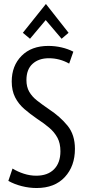

<svg xmlns="http://www.w3.org/2000/svg" viewBox="-20 -935 430 966"><path d="M164 11Q127 11 89.5 1.5Q52 -8 22 -25L43 -87Q69 -71 100 -61Q131 -51 162 -51Q220 -51 252 -83.5Q284 -116 284 -174Q284 -214 269 -242Q254 -270 227.5 -292.5Q201 -315 167 -337Q132 -361 102.5 -386.5Q73 -412 56 -445.5Q39 -479 39 -525Q39 -604 88.5 -654Q138 -704 223 -704Q257 -704 289.5 -696.5Q322 -689 349 -675L328 -615Q280 -642 226 -642Q175 -642 144 -614Q113 -586 113 -532Q113 -498 127 -473.5Q141 -449 166.5 -429Q192 -409 227 -385Q283 -348 320 -302.5Q357 -257 357 -186Q357 -99 306 -44Q255 11 164 11ZM131 -740 95 -770 211 -915 325 -770 290 -740 210 -834Z"/></svg>

Font: Ubuntu Sans Condensed
Style: Regular
Weight: 400
Width: 3
Designer: Dalton Maag Ltd
Foundry: Dalton Maag Ltd
Version: Version 1.006; ttfautohint (v1.8.4.7-5d5b)